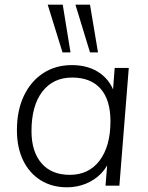

<svg xmlns="http://www.w3.org/2000/svg" viewBox="-20 -790 631 817"><path d="M265 7Q201 7 153 -23Q105 -53 78.5 -107.5Q52 -162 52 -236Q52 -320 81.5 -382Q111 -444 163.5 -478.5Q216 -513 286 -513Q358 -513 407 -477.5Q456 -442 472 -377L458 -369L468 -501H528L488 0H429L440 -137L450 -120Q438 -80 410 -51.5Q382 -23 344.5 -8Q307 7 265 7ZM277 -46Q358 -46 404 -107Q450 -168 450 -274Q450 -365 408 -412.5Q366 -460 287 -460Q206 -460 160 -400Q114 -340 114 -232Q114 -145 156.5 -95.5Q199 -46 277 -46ZM363 -567 301 -770H363L397 -567ZM246 -567 183 -770H247L280 -567Z"/></svg>

Font: Muli Light
Style: Italic
Weight: 300
Italic angle: -4.541°
Designer: Vernon Adams
Foundry: Vernon Adams
Version: Version 2.100; ttfautohint (v1.8.1.43-b0c9)